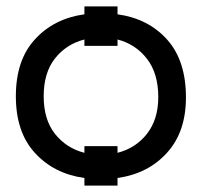

<svg xmlns="http://www.w3.org/2000/svg" viewBox="-20 -560 634 603"><path d="M245.1 -436Q188 -421.4 152.3 -376Q117.2 -331.1 117.2 -257.8Q117.2 -184.6 152.3 -140.1Q188 -94.7 245.1 -80.1V-101.1H349.1V-80.1Q406.2 -94.7 441.4 -139.6Q477.1 -185.1 477.1 -254.9Q477.1 -329.6 441.4 -375.5Q405.8 -421.4 349.1 -436V-416H245.1ZM245.1 -515.1V-540H349.1V-515.1Q446.3 -501.5 505.4 -435.1Q564 -369.1 564 -253.9Q564 -145.5 504.4 -80.1Q445.3 -14.6 349.1 -1V22.9H245.1V-1Q148.4 -14.6 88.9 -80.6Q29.8 -145.5 29.8 -257.8Q29.8 -370.6 88.9 -435.5Q148.4 -501.5 245.1 -515.1Z"/></svg>

Font: Miedinger*
Style: Book
Weight: 400
Version: Version 001.000